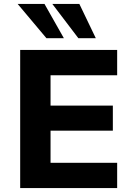

<svg xmlns="http://www.w3.org/2000/svg" viewBox="-20 -960 683 980"><path d="M83 0V-705H578V-576H238V-421H556V-293H238V-129H578V0ZM380 -765 247 -940H385L469 -765ZM217 -765 70 -940H207L306 -765Z"/></svg>

Font: Nunito Sans 9pt ExtraBold
Style: Regular
Weight: 800
Version: Version 3.101;gftools[0.9.27]